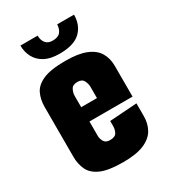

<svg xmlns="http://www.w3.org/2000/svg" viewBox="-159 -705 702 791"><g transform="rotate(-30 192.5 -309.0)"><path d="M192 5Q123 5 87 -11Q51 -27 38 -55Q25 -83 25 -117V-354Q25 -389 38 -416.5Q51 -444 87 -460Q123 -476 194 -476Q255 -476 291.5 -461Q328 -446 344 -419Q360 -392 360 -356V-271L230 -262V-332Q230 -346 222.5 -361Q215 -376 193 -376Q170 -376 162.5 -361Q155 -346 155 -332V-142Q155 -128 162.5 -114.5Q170 -101 191 -101Q215 -101 222.5 -114.5Q230 -128 230 -144V-169L360 -178V-117Q360 -81 344 -53.5Q328 -26 291.5 -10.5Q255 5 192 5ZM40 -210V-278H360V-210ZM189 -513Q146 -513 119 -527.5Q92 -542 78.5 -567Q65 -592 65 -623H147Q147 -601 158 -587.5Q169 -574 191 -574Q217 -574 228 -587.5Q239 -601 240 -623H320Q320 -574 289 -543.5Q258 -513 189 -513Z"/></g></svg>

Font: Smooch Sans ExtraBold
Style: Regular
Weight: 800
Designer: Robert E. Leuschke
Foundry: Robert E. Leuschke
Version: Version 1.010